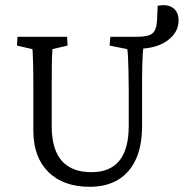

<svg xmlns="http://www.w3.org/2000/svg" viewBox="-20 -716 713 745"><path d="M328.1 8.8Q225.6 8.8 167.5 -48.8Q109.4 -106.4 109.4 -209V-383.8Q109.4 -439.5 108.4 -469.2Q107.4 -499 106.9 -510.7Q106.4 -522.5 105.5 -525.4L45.9 -539.1L47.9 -573.2H240.2L242.2 -539.1L183.6 -525.4Q183.6 -522.5 182.6 -510.7Q181.6 -499 181.2 -469.7Q180.7 -440.4 180.7 -383.8V-219.7Q183.6 -47.9 335 -47.9Q479.5 -47.9 479.5 -227.5V-366.2Q479.5 -410.2 478.5 -442.9Q477.5 -475.6 476.6 -496.6Q475.6 -517.6 473.6 -525.4L405.3 -539.1L408.2 -573.2H502.9Q539.1 -573.2 556.6 -578.6Q574.2 -584 581.5 -599.6Q588.9 -615.2 589.8 -645.5L591.8 -693.4Q628.9 -701.2 650.9 -685.5Q672.9 -669.9 672.9 -636.7Q672.9 -591.8 632.8 -561Q592.8 -530.3 529.3 -527.3L537.1 -544.9Q533.2 -506.8 532.2 -466.3Q531.2 -425.8 531.2 -366.2V-226.6Q531.2 -151.4 507.8 -99.1Q484.4 -46.9 439 -19Q393.6 8.8 328.1 8.8Z"/></svg>

Font: Crimson Pro Light
Style: Regular
Weight: 300
Designer: Jacques Le Bailly
Foundry: Baron von Fonthausen
Version: Version 1.003